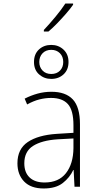

<svg xmlns="http://www.w3.org/2000/svg" viewBox="-20 -1060 570 1090"><path d="M228 10Q155 10 117 -29.5Q79 -69 79 -133Q79 -214 137.5 -253.5Q196 -293 301 -300L397 -306V-349Q397 -434 365.5 -469Q334 -504 270 -504Q237 -504 203.5 -495.5Q170 -487 134 -467L120 -500Q155 -518 193 -528.5Q231 -539 272 -539Q353 -539 393.5 -495.5Q434 -452 434 -355V0H403L398 -95H396Q376 -52 336.5 -21Q297 10 228 10ZM233 -24Q313 -24 354.5 -77Q396 -130 397 -219V-274L306 -269Q217 -263 167.5 -231.5Q118 -200 118 -133Q118 -81 148 -52.5Q178 -24 233 -24ZM271 -612Q231 -612 202 -637.5Q173 -663 173 -708Q173 -753 201 -779Q229 -805 271 -805Q312 -805 340.5 -778.5Q369 -752 369 -708Q369 -664 341 -638Q313 -612 271 -612ZM271 -640Q302 -640 320.5 -659Q339 -678 339 -708Q339 -739 320 -758Q301 -777 271 -777Q240 -777 221.5 -757.5Q203 -738 203 -708Q203 -679 221.5 -659.5Q240 -640 271 -640ZM229 -890Q261 -924 295 -965Q329 -1006 351 -1040H395V-1033Q379 -1010 355 -982.5Q331 -955 305 -928Q279 -901 255 -881H229Z"/></svg>

Font: Noto Sans Mono Condensed ExtraLight
Style: Regular
Weight: 200
Width: 3
Designer: Monotype Design Team
Foundry: Monotype Imaging Inc.
Version: Version 2.014; ttfautohint (v1.8.4.7-5d5b)